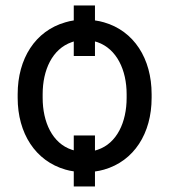

<svg xmlns="http://www.w3.org/2000/svg" viewBox="-20 -609 606 690"><path d="M321.3 -589.4H245.1V-535.6C234.9 -534.2 224.6 -531.7 214.8 -528.8C106.9 -498 43.5 -398.4 43.5 -270.5V-257.3C43.5 -129.9 107.4 -30.3 215.3 0.5C224.6 3.4 234.9 5.4 245.1 6.8V61H321.3V7.3C332.5 5.9 343.8 3.4 354 0.5C461.4 -30.3 524.9 -129.4 524.9 -257.3V-270.5C524.9 -398.4 461.4 -498 353.5 -528.8C343.3 -531.7 332.5 -534.2 321.3 -535.6ZM321.3 -122.1H245.1V-68.8C242.7 -69.3 240.7 -70.3 238.3 -70.8C168 -93.8 133.3 -170.4 133.3 -257.3V-270.5C133.3 -356.9 167.5 -433.1 237.8 -457.5C240.2 -458 242.7 -459 245.1 -460V-407.7H321.3V-460C324.2 -459.5 327.1 -458.5 330.1 -457.5C399.9 -433.1 435.1 -356.9 435.1 -270.5V-257.3C435.1 -170.4 400.4 -93.8 330.6 -70.8C327.6 -69.8 324.7 -68.8 321.3 -67.9Z"/></svg>

Font: Bert Sans
Style: Regular
Weight: 400
Designer: Christian Robertson (Google), Cristiano Sobral
Foundry: Google, Cristiano Sobral
Version: Version 3.101